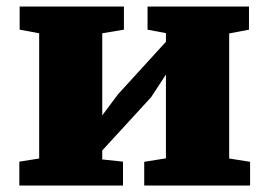

<svg xmlns="http://www.w3.org/2000/svg" viewBox="-20 -576 832 596"><path d="M40 -74.2 101.6 -84V-472.7L41 -483.9V-555.7H364.7V-483.9L297.4 -472.7V-217.8L346.2 -283.2L495.1 -446.3V-473.1L438 -483.9V-555.7H752.9V-483.9L691.4 -472.2V-84L756.3 -73.7V0H427.7V-73.7L495.1 -84.5V-344.7L449.2 -274.4L297.4 -108.9V-81.1L361.8 -74.2V0H40Z"/></svg>

Font: Merriweather UltraBold
Style: Regular
Weight: 900
Designer: Eben Sorkin ( sorkintype@gmail.com )
Foundry: Eben Sorkin
Version: Version 1.570; ttfautohint (v1.3) -l 8 -r 32 -G 0 -x 0 -H 60